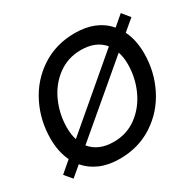

<svg xmlns="http://www.w3.org/2000/svg" viewBox="-172 -956 1163 1149"><g transform="rotate(-30 410.0 -381.5)"><path d="M823 -688 747 -624Q781 -555 781 -463Q781 -338 726.5 -229Q672 -120 571.5 -54Q471 12 341 12Q264 12 206 -13Q148 -38 110 -83L40 -24L-3 -75L73 -140Q40 -209 40 -299Q40 -425 94.5 -534Q149 -643 249.5 -709Q350 -775 481 -775Q629 -775 710 -681L780 -741ZM170 -222 619 -604Q565 -669 462 -669Q372 -669 302.5 -618Q233 -567 195.5 -483.5Q158 -400 158 -307Q158 -261 170 -222ZM651 -542 201 -161Q255 -94 360 -94Q450 -94 519 -145Q588 -196 626 -279.5Q664 -363 664 -456Q664 -504 651 -542Z"/></g></svg>

Font: Open Sauce Sans Medium Italic
Style: Regular
Weight: 500
Italic angle: -10°
Designer: Alfredo Marco Pradil
Foundry: Creative Sauce Fz LLC
Version: Version 1.477